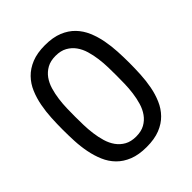

<svg xmlns="http://www.w3.org/2000/svg" viewBox="-201 -829 960 960"><g transform="rotate(-45 278.5 -349.0)"><path d="M42 -348.1Q42 -387.2 44.2 -429Q46.4 -470.7 54 -510.7Q61.5 -550.8 76.7 -586.9Q91.8 -623 118.2 -650.1Q144.5 -677.2 183.6 -693.1Q222.7 -709 277.8 -709Q333.5 -709 372.6 -693.1Q411.6 -677.2 437.7 -650.1Q463.9 -623 479.2 -586.9Q494.6 -550.8 502.2 -510.7Q509.8 -470.7 512 -429Q514.2 -387.2 514.2 -348.1Q514.2 -309.1 512 -267.1Q509.8 -225.1 502.2 -185.1Q494.6 -145 479.2 -109.4Q463.9 -73.7 437.7 -46.9Q411.6 -20 372.6 -4.4Q333.5 11.2 277.8 11.2Q222.7 11.2 183.6 -4.4Q144.5 -20 118.2 -46.9Q91.8 -73.7 76.7 -109.4Q61.5 -145 53.7 -185.1Q45.9 -225.1 43.9 -267.1Q42 -309.1 42 -348.1ZM131.8 -349.1Q131.8 -322.8 132.6 -291.3Q133.3 -259.8 137.5 -228Q141.6 -196.3 150.4 -166.5Q159.2 -136.7 175.5 -113.8Q191.9 -90.8 216.8 -76.9Q241.7 -63 277.8 -63Q314 -63 338.9 -76.9Q363.8 -90.8 380.1 -113.8Q396.5 -136.7 405.3 -166.5Q414.1 -196.3 418.2 -228Q422.4 -259.8 423.1 -291.3Q423.8 -322.8 423.8 -349.1Q423.8 -375.5 423.1 -406.7Q422.4 -438 418.2 -469.5Q414.1 -501 405.3 -530.8Q396.5 -560.5 380.1 -583.3Q363.8 -606 338.9 -619.9Q314 -633.8 277.8 -633.8Q241.7 -633.8 216.8 -619.9Q191.9 -606 175.5 -583.3Q159.2 -560.5 150.4 -530.8Q141.6 -501 137.5 -469.5Q133.3 -438 132.6 -406.7Q131.8 -375.5 131.8 -349.1Z"/></g></svg>

Font: XB Khoramshahr
Style: Regular
Weight: 400
Designer: Behnam
Foundry: Irmug
Version: Version 8.005 2009